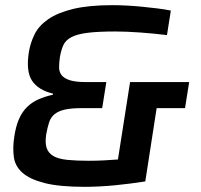

<svg xmlns="http://www.w3.org/2000/svg" viewBox="-20 -716 777 744"><path d="M308 8Q209 8 151.5 -7Q94 -22 66 -47.5Q38 -73 33.5 -108.5Q29 -144 35 -184Q41 -226 53.5 -254.5Q66 -283 85 -301.5Q104 -320 129 -331Q154 -342 185 -349L186 -353Q128 -367 104 -403.5Q80 -440 92 -515Q98 -551 114.5 -584Q131 -617 167.5 -642Q204 -667 264 -681.5Q324 -696 416 -696Q441 -696 470.5 -694.5Q500 -693 530 -690Q560 -687 589 -683.5Q618 -680 642 -675L627 -580Q604 -583 577.5 -585.5Q551 -588 524.5 -590Q498 -592 473 -593Q448 -594 427 -594Q361 -594 320.5 -589Q280 -584 257.5 -572.5Q235 -561 226 -542Q217 -523 212 -494Q209 -473 209 -455Q209 -437 219 -424.5Q229 -412 251 -405Q273 -398 313 -398H392L376 -297H297Q257 -297 232 -291.5Q207 -286 192 -274Q177 -262 170.5 -242.5Q164 -223 159 -195Q154 -162 161 -142Q168 -122 187.5 -111Q207 -100 241 -96.5Q275 -93 324 -93Q354 -93 382 -94.5Q410 -96 437 -98L484 -398H713L697 -297H587L543 -13Q517 -9 487 -5Q457 -1 425.5 2Q394 5 364 6.5Q334 8 308 8Z"/></svg>

Font: Azeri Sans SemiBold
Style: Italic
Weight: 600
Designer: Hector Gatti & Omnibus-Type (original fonts) / Cristiano Sobral (main changes and remastering)
Foundry: Omnibus-Type
Version: Version 0.07;August 21, 2020;FontCreator 13.0.0.2681 64-bit;